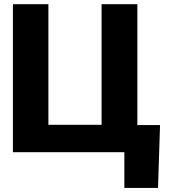

<svg xmlns="http://www.w3.org/2000/svg" viewBox="-20 -731 811 922"><path d="M42 -710.9H212.4V-131.8H467.8V-710.9H639.6V-130.4H748.5L738.8 171.4H577.1V0H42Z"/></svg>

Font: Roboto Black
Style: Regular
Weight: 900
Designer: Google
Version: Version 2.134; 2016